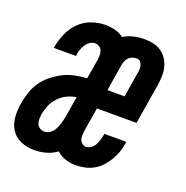

<svg xmlns="http://www.w3.org/2000/svg" viewBox="-112 -634 715 738"><g transform="rotate(20 246.0 -265.0)"><path d="M103 8Q75 8 49.5 -2.5Q24 -13 9.5 -35Q-5 -57 -7.5 -85.5Q-10 -114 -5 -142Q-1 -166 6.5 -189.5Q14 -213 28.5 -234Q43 -255 63.5 -271.5Q84 -288 106.5 -299Q129 -310 153 -315Q177 -320 201 -321L215 -403Q216 -412 216 -422Q216 -432 212.5 -440Q209 -448 201.5 -453Q194 -458 184 -458Q173 -458 163 -451Q153 -444 146.5 -433.5Q140 -423 136.5 -412.5Q133 -402 132 -390Q131 -389 131 -388.5Q131 -388 131 -387H41Q41 -389 41.5 -390.5Q42 -392 42 -394Q47 -422 59 -449Q71 -476 92 -497Q113 -518 141 -528Q169 -538 197 -538Q218 -538 238 -533Q258 -528 273 -516Q292 -528 314 -533Q336 -538 357 -538Q376 -538 394 -534Q412 -530 426.5 -520Q441 -510 450.5 -495.5Q460 -481 464.5 -463.5Q469 -446 468.5 -427Q468 -408 465 -389L438 -225H276L260 -127Q259 -118 258.5 -108.5Q258 -99 261 -91Q264 -83 271 -77.5Q278 -72 287 -72Q298 -72 307.5 -79.5Q317 -87 322.5 -97.5Q328 -108 331 -118.5Q334 -129 336 -140Q336 -141 336 -141.5Q336 -142 336 -143H426Q426 -141 425.5 -139.5Q425 -138 425 -136Q422 -117 416 -99.5Q410 -82 400 -65Q390 -48 376.5 -33.5Q363 -19 346 -9.5Q329 0 310.5 4Q292 8 274 8Q252 8 231 1.5Q210 -5 195 -20Q175 -5 151 1.5Q127 8 103 8ZM290 -305H360L376 -403Q378 -411 378.5 -420Q379 -429 377 -437.5Q375 -446 369.5 -452Q364 -458 355 -458Q347 -458 338.5 -455.5Q330 -453 323.5 -447Q317 -441 313.5 -433.5Q310 -426 308 -417ZM116 -72Q124 -72 132.5 -76Q141 -80 147.5 -87Q154 -94 158 -102.5Q162 -111 165 -119.5Q168 -128 170 -136.5Q172 -145 174 -154L188 -239Q168 -236 149.5 -227Q131 -218 116.5 -202.5Q102 -187 94.5 -168.5Q87 -150 83 -130Q82 -120 82 -110Q82 -100 85.5 -91.5Q89 -83 97.5 -77.5Q106 -72 116 -72Z"/></g></svg>

Font: Iosevka Curly Slab MdObl
Style: Regular
Weight: 500
Italic angle: -9°
Monospace: yes
Designer: Belleve Invis
Foundry: Belleve Invis
Version: Version 11.0.0; ttfautohint (v1.8.3)